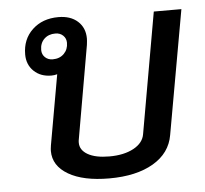

<svg xmlns="http://www.w3.org/2000/svg" viewBox="-46 -635 740 693"><g transform="rotate(-5 323.5 -288.0)"><path d="M635 -576 555 -127Q544 -62 482.5 -26Q421 10 323 10Q229 10 175 -21.5Q121 -53 121 -107Q121 -113 123 -127L168 -381Q158 -378 147 -378Q108 -378 83.5 -401.5Q59 -425 59 -462Q59 -517 95.5 -551.5Q132 -586 190 -586Q234 -586 260 -562.5Q286 -539 286 -500Q286 -493 284 -477L225 -139Q224 -135 224 -128Q224 -101 252 -85Q280 -69 330 -69Q383 -69 418 -88Q453 -107 458 -139L535 -576ZM213 -491Q213 -507 202 -517.5Q191 -528 174 -528Q149 -528 133.5 -513Q118 -498 118 -473Q118 -457 129 -446.5Q140 -436 157 -436Q182 -436 197.5 -451.5Q213 -467 213 -491Z"/></g></svg>

Font: Sarabun Medium
Style: Italic
Weight: 500
Italic angle: -10°
Designer: Suppakit Chalermlarp | Katatrad Co.,Ltd.
Foundry: Cadson Demak Co.,Ltd.
Version: Version 1.000; ttfautohint (v1.6)